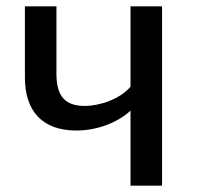

<svg xmlns="http://www.w3.org/2000/svg" viewBox="-20 -589 633 609"><path d="M394 -569V-314C362 -276 298 -253 249 -253C188 -253 159 -282 159 -355V-569H59V-343C59 -238 113 -175 222 -175C288 -175 353 -200 394 -238V0H494V-569Z"/></svg>

Font: Glow Sans SC Normal Medium
Style: Regular
Weight: 600
Designer: Ryoko NISHIZUKA (kana, bopomofo & ideographs); Paul D. Hunt (Latin, Greek & Cyrillic); Sandoll Communications, Soo-young
Version: Version 0.93